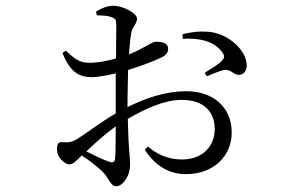

<svg xmlns="http://www.w3.org/2000/svg" viewBox="-20 -584 1040 667"><path d="M811 -324C830 -325 838 -342 837 -360C834 -410 778 -461 717 -472C681 -477 650 -474 614 -465L615 -449C666 -453 725 -443 753 -401C761 -389 760 -383 751 -373C742 -362 707 -341 691 -331L699 -319C715 -326 746 -339 760 -341C783 -344 793 -322 811 -324ZM300 -316C322 -316 355 -323 382 -329V-239V-190C330 -160 272 -115 246 -100C232 -92 222 -88 202 -90C183 -92 178 -86 178 -65C178 -52 183 -39 194 -28C203 -19 212 -13 221 -13C233 -13 242 -22 264 -44C290 -27 317 -6 334 10C358 32 363 63 383 63C409 63 432 24 432 -11C432 -39 426 -66 424 -171C482 -205 550 -237 611 -237C692 -237 726 -192 726 -136C726 -76 684 -30 612 -30C561 -30 523 -50 494 -75L483 -64C519 -8 567 21 626 21C725 21 785 -45 785 -123C785 -212 720 -267 628 -267C553 -267 486 -243 423 -212V-242L425 -341C462 -352 511 -370 538 -383C556 -391 565 -402 564 -415C564 -438 534 -439 521 -439C507 -439 483 -417 428 -395C430 -427 433 -454 436 -470C441 -494 456 -501 456 -519C456 -539 406 -564 374 -564C352 -564 332 -555 314 -544L316 -531C337 -530 353 -530 366 -525C381 -520 384 -515 384 -496L383 -381C353 -372 322 -367 299 -366C261 -365 247 -372 209 -408L197 -400C226 -327 260 -316 300 -316ZM382 -145C382 -100 382 -64 380 -35C379 -21 373 -17 357 -23C336 -30 306 -45 280 -58C309 -86 347 -120 382 -145Z"/></svg>

Font: Source Han Serif CN
Style: Regular
Weight: 400
Designer: Ryoko NISHIZUKA 西塚涼子 (kana & ideographs); Frank Grießhammer (Latin, Greek & Cyrillic); Wenlong ZHANG 张文龙 (bopomofo); San
Foundry: Adobe
Version: Version 2.003;hotconv 1.1.1;makeotfexe 2.6.0